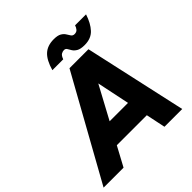

<svg xmlns="http://www.w3.org/2000/svg" viewBox="-270 -1071 1238 1238"><g transform="rotate(-45 349.5 -452.0)"><path d="M-34 0 355 -700H525L148 0ZM521 0 375 -700H528L683 0ZM118 -133 141 -275H602L579 -133ZM530 -736Q493 -736 474.5 -747Q456 -758 447.5 -772Q439 -786 432.5 -797Q426 -808 412 -808Q400 -808 388 -801Q376 -794 367 -769H268Q288 -840 322.5 -872Q357 -904 415 -904Q451 -904 469 -893Q487 -882 495 -868Q503 -854 511 -843Q519 -832 534 -832Q552 -832 561.5 -843Q571 -854 576 -870H676Q656 -808 622.5 -772Q589 -736 530 -736Z"/></g></svg>

Font: Figtree ExtraBold
Style: Italic
Weight: 800
Italic angle: -9.5°
Foundry: Erik Kennedy
Version: Version 2.001;gftools[0.9.30]